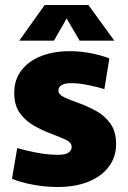

<svg xmlns="http://www.w3.org/2000/svg" viewBox="-20 -737 512 769"><path d="M210 12Q162 12 111 2.5Q60 -7 28 -21L49 -144Q75 -136 122 -126.5Q169 -117 212 -117Q242 -117 254.5 -126Q267 -135 267 -148Q267 -167 241 -178.5Q215 -190 181 -203Q149 -215 115.5 -234Q82 -253 59.5 -284Q37 -315 37 -365Q37 -418 66 -455.5Q95 -493 145 -512.5Q195 -532 258 -532Q304 -532 346 -523.5Q388 -515 418 -503L398 -380Q374 -388 334.5 -396Q295 -404 264 -404Q243 -404 228.5 -397Q214 -390 214 -375Q214 -358 238 -347Q262 -336 296 -324Q329 -312 363.5 -293.5Q398 -275 421.5 -243Q445 -211 445 -160Q445 -108 415.5 -69Q386 -30 333.5 -9Q281 12 210 12ZM57 -574 159 -717H334L438 -574H299L247 -663L196 -574Z"/></svg>

Font: Murecho ExtraBold
Style: Regular
Weight: 800
Designer: Neil Summerour
Foundry: Positype
Version: Version 1.010; ttfautohint (v1.8.3)